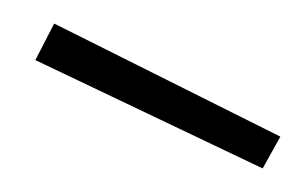

<svg xmlns="http://www.w3.org/2000/svg" viewBox="-20 -752 258 163"><path d="M10 -701 203 -609 218 -636 26 -732Z"/></svg>

Font: RazerF5 Thin
Style: Regular
Weight: 250
Foundry: Razer Inc.
Version: Version 2